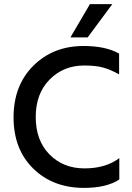

<svg xmlns="http://www.w3.org/2000/svg" viewBox="-20 -907 645 935"><path d="M407 -725H323L418 -887H527ZM389 8Q238 8 142 -86Q46 -180 46 -335.5Q46 -491 142.5 -587Q239 -683 387 -683Q495 -683 560 -646V-545Q516 -569 480.5 -578.5Q445 -588 390 -588Q289 -588 221.5 -519.5Q154 -451 154 -337Q154 -223 221 -155Q288 -87 391.5 -87Q495 -87 561 -137V-33Q499 8 389 8Z"/></svg>

Font: Hind Kochi Medium
Style: Regular
Weight: 500
Designer: Dhruvi Tolia
Foundry: Indian Type Foundry
Version: Version 0.702;PS 1.0;hotconv 1.0.81;makeotf.lib2.5.63406